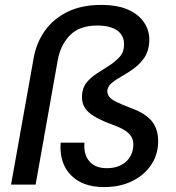

<svg xmlns="http://www.w3.org/2000/svg" viewBox="-20 -752 716 782"><path d="M404 10Q316 10 268.5 -39Q221 -88 227 -171H324Q320 -123 344 -95Q368 -67 415 -67Q462 -67 491.5 -92Q521 -117 523 -160Q524 -179 516 -193.5Q508 -208 490 -220Q472 -232 441 -243Q372 -268 342 -294Q312 -320 314 -362Q315 -394 332.5 -415.5Q350 -437 375 -453Q400 -469 425 -485Q450 -501 467.5 -520.5Q485 -540 485 -568Q487 -606 458.5 -627Q430 -648 376 -648Q305 -648 266 -609.5Q227 -571 215 -506L125 0H25L117 -515Q128 -578 163 -627Q198 -676 255.5 -704Q313 -732 392 -732Q459 -732 503 -712Q547 -692 568.5 -658Q590 -624 588 -583Q586 -544 568.5 -518Q551 -492 526.5 -474Q502 -456 477 -442Q452 -428 435 -414Q418 -400 417 -381Q417 -369 424.5 -358.5Q432 -348 453 -337.5Q474 -327 513 -312Q574 -290 600 -256.5Q626 -223 624 -170Q622 -117 593 -76.5Q564 -36 515.5 -13Q467 10 404 10Z"/></svg>

Font: DM Sans Medium
Style: Italic
Weight: 500
Italic angle: -10°
Designer: Colophon Foundry, Jonny Pinhorn
Foundry: Colophon Foundry
Version: Version 4.004;gftools[0.9.30]